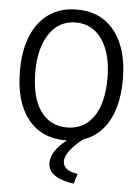

<svg xmlns="http://www.w3.org/2000/svg" viewBox="-57 -672 678 933"><g transform="rotate(5 281.5 -205.0)"><path d="M281 11Q162 11 96 -72.5Q30 -156 30 -308Q30 -406 59.5 -477.5Q89 -549 145 -588Q201 -627 281 -627Q361 -627 417 -588Q473 -549 502.5 -477.5Q532 -406 532 -308Q532 -156 466.5 -72.5Q401 11 281 11ZM281 -52Q363 -52 410 -118Q457 -184 457 -308Q457 -425 410 -494.5Q363 -564 281 -564Q199 -564 152 -494.5Q105 -425 105 -308Q105 -184 152 -118Q199 -52 281 -52ZM353 168 338 217Q281 210 246.5 187.5Q212 165 212 127Q212 87 247.5 47Q283 7 348 -28L378 -10Q335 20 308 53Q281 86 281 113Q281 134 299 149Q317 164 353 168Z"/></g></svg>

Font: Inconsolata SemiExpanded Thin
Style: Regular
Weight: 100
Width: 6
Monospace: yes
Designer: Raph Levien, Cyreal, Brenton Simpson
Foundry: Raph Levien, Cyreal, Google
Version: Version 3.100; ttfautohint (v1.8.4.7-5d5b)